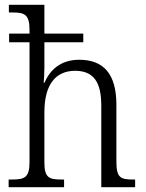

<svg xmlns="http://www.w3.org/2000/svg" viewBox="-20 -780 609 800"><path d="M16 0H247V-32H238C186 -32 165 -38 165 -102V-313C165 -425 210 -485 293 -485C372 -485 402 -435 402 -340V0H543V-32H535C483 -32 465 -39 465 -105V-343C465 -474 410 -531 310 -531C232 -531 188 -488 165 -435H162C163 -443 165 -474 165 -499V-604H327V-640H165V-760H17V-728H32C81 -728 103 -721 103 -656V-640H18V-604H103V-105C103 -39 82 -32 28 -32H16Z"/></svg>

Font: Noto Serif Bengali SemiCondensed Light
Style: Regular
Weight: 300
Width: 4
Designer: Juan Bruce, Universal Thirst, Indian Type Foundry and the Monotype Design Team.
Foundry: Monotype Imaging Inc.
Version: Version 2.003